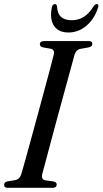

<svg xmlns="http://www.w3.org/2000/svg" viewBox="-22 -896 490 916"><path d="M179.5 -65.5Q173.5 -40.5 193 -36L235 -30Q248.5 -26 248.5 -16Q248.5 0 229 0H14.5Q-2.5 0 -2.5 -14Q-2.5 -27 13 -30.5L49.5 -36.5Q72.5 -40.5 80 -66.5Q87 -90 99 -133.5Q111 -177 126.2 -232.5Q141.5 -288 157.8 -348Q174 -408 189.2 -464.2Q204.5 -520.5 216.5 -566Q228.5 -611.5 235 -637.5Q239.5 -659 220 -663.5L182.5 -670Q168 -674 168 -684.5Q168.5 -700 188.5 -700H402.5Q418.5 -700 418.5 -687Q418.5 -674 401.5 -670L359.5 -662.5Q340.5 -658 333.5 -634.5Q326.5 -608.5 314 -563Q301.5 -517.5 286 -460.8Q270.5 -404 254.2 -344.2Q238 -284.5 223.2 -229Q208.5 -173.5 197 -130.5Q185.5 -87.5 179.5 -65.5ZM319.5 -799.5Q351.5 -799.5 377 -815Q402.5 -830.5 424 -865.5Q432 -876.5 439 -876.5Q451.5 -876.5 445.5 -858.5Q427.5 -804.5 389.8 -772.8Q352 -741 304.5 -741Q257 -741 235.8 -772.8Q214.5 -804.5 225 -859.5Q228 -876.5 240 -876.5Q248 -876.5 250 -865.5Q252 -830 270 -814.8Q288 -799.5 319.5 -799.5Z"/></svg>

Font: Fraunces 144pt S050
Style: Italic
Weight: 400
Italic angle: -16°
Version: Version 1.000; ttfautohint (v1.8.3)